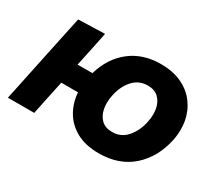

<svg xmlns="http://www.w3.org/2000/svg" viewBox="-102 -715 1047 931"><g transform="rotate(30 421.0 -249.0)"><path d="M5 0Q16 -53.5 27 -103.5Q37.5 -153.5 50.5 -216L61 -266Q77 -341 88 -393.5Q99 -445.5 110.5 -499L258.5 -503.5Q249 -457 239.5 -411.5Q229.5 -366 217.5 -308H300.5Q329 -405 398.5 -458.8Q468 -512.5 566.5 -512.5Q635.5 -512.5 685.2 -488.8Q735 -465 765 -424Q795 -383 804.5 -331.5Q808.5 -308.5 808.5 -284.5Q808.5 -254.5 802 -223Q778.5 -114.5 705.8 -50.5Q633 13.5 521 13.5Q446 13.5 395.2 -14.5Q344.5 -42.5 317.5 -89.2Q290.5 -136 286.5 -192.5H193Q181.5 -139 172 -93.8Q162.5 -48.5 152.5 0ZM525.5 -108.5Q575.5 -108.5 607.8 -146.2Q640 -184 651 -237.5Q656 -261 656 -282.5Q656 -298.5 653.5 -313Q646.5 -348 624.5 -369.2Q602.5 -390.5 564.5 -390.5Q514.5 -390.5 482 -354.2Q449.5 -318 438 -262Q433 -239 433 -218Q433 -201.5 436 -186.5Q442.5 -151.5 464.5 -130Q486.5 -108.5 525.5 -108.5Z"/></g></svg>

Font: Heraclito
Style: Bold Italic
Weight: 700
Italic angle: -12°
Designer: Kostas Bartsokas (font) & Cristiano Sobral (main changes)
Foundry: Kostas Bartsokas (font) & Cristiano Sobral (main changes)
Version: Version 1.00;July 8, 2020;FontCreator 13.0.0.2655 64-bit